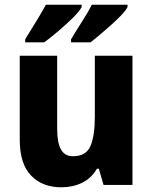

<svg xmlns="http://www.w3.org/2000/svg" viewBox="-20 -786 648 816"><path d="M543 -549V0H420L400 -69H392Q368 -28 328.5 -9Q289 10 241 10Q160 10 112 -40Q64 -90 64 -191V-549H223V-238Q223 -180 239 -151Q255 -122 290 -122Q346 -122 364.5 -165.5Q383 -209 383 -290V-549ZM522 -756Q515 -742 496.5 -722.5Q478 -703 454 -681.5Q430 -660 406.5 -640Q383 -620 365 -606H282V-619Q304 -656 330 -696.5Q356 -737 370 -766H522ZM327 -756Q317 -737 289 -709.5Q261 -682 227.5 -653.5Q194 -625 168 -606H87V-619Q110 -656 135 -697Q160 -738 175 -766H327Z"/></svg>

Font: Noto Sans SemiCondensed ExtraBold
Style: Regular
Weight: 800
Width: 4
Designer: Monotype Design Team
Foundry: Monotype Imaging Inc.
Version: Version 2.013; ttfautohint (v1.8.4.7-5d5b)